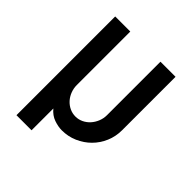

<svg xmlns="http://www.w3.org/2000/svg" viewBox="-195 -735 990 990"><g transform="rotate(45 300.0 -240.0)"><path d="M520 -210Q520 -165 503 -125Q486 -85 456 -55Q426 -25 386 -7.5Q346 10 300 10Q274 10 243.5 -0.5Q213 -11 190 -39V120H80V-600H190V-210Q190 -186 198.5 -164Q207 -142 222 -125.5Q237 -109 257 -99.5Q277 -90 300 -90Q322 -90 342 -99.5Q362 -109 377 -125.5Q392 -142 401 -164Q410 -186 410 -210V-600H520Z"/></g></svg>

Font: Gauge Heavy
Style: Heavy
Weight: 900
Designer: Daniel Pimley
Foundry: Daniel Pimley
Version: Version 2.0